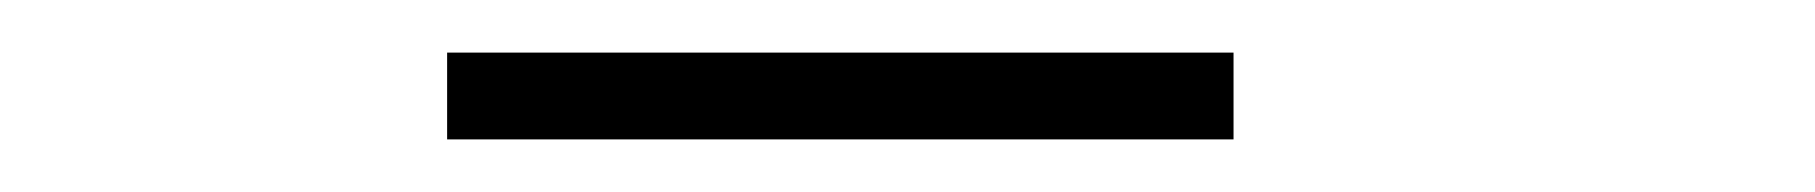

<svg xmlns="http://www.w3.org/2000/svg" viewBox="-20 -716 690 73"><path d="M150 -663V-696H449V-663Z"/></svg>

Font: Trispace Thin
Style: Regular
Weight: 100
Designer: Tyler Finck
Foundry: Etcetera Type Company
Version: Version 1.210